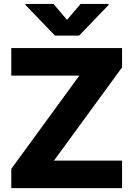

<svg xmlns="http://www.w3.org/2000/svg" viewBox="-20 -977 692 997"><path d="M38.6 0V-100.1L392.1 -584.5H38.6V-727.5H613.8V-627L260.3 -143.1H613.8V0ZM257.8 -956.5 328.1 -874 398.4 -956.5H543.9V-951.2L390.6 -792H265.6L112.3 -951.2V-956.5Z"/></svg>

Font: Inter Tight ExtraBold
Style: Regular
Weight: 800
Designer: Rasmus Andersson
Foundry: rsms
Version: Version 3.004; ttfautohint (v1.8.4.7-5d5b)